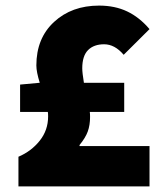

<svg xmlns="http://www.w3.org/2000/svg" viewBox="-20 -666 580 686"><path d="M45.9 0V-106Q91.8 -125.5 121.8 -163.1Q151.9 -200.7 151.9 -250Q151.9 -261.2 150.9 -266.1H51.8V-363.8L120.1 -370.1H122.1Q109.9 -409.2 109.9 -432.1Q109.9 -529.3 173.1 -587.6Q236.3 -646 334 -646Q390.6 -646 434.3 -625.2Q478 -604.5 514.2 -562L421.9 -470.2Q390.1 -507.8 352.1 -507.8Q315.4 -507.8 294.7 -487.1Q273.9 -466.3 273.9 -421.9Q273.9 -406.2 279.8 -370.1H423.8V-266.1H300.8Q301.8 -260.3 301.8 -248Q301.8 -218.8 293.5 -196Q285.2 -173.3 264.2 -147.9V-144H514.2V0Z"/></svg>

Font: Source Sans Pro Black
Style: Regular
Weight: 900
Designer: Paul D. Hunt
Foundry: Adobe Systems Incorporated
Version: Version 2.020;PS 2.0;hotconv 1.0.86;makeotf.lib2.5.63406